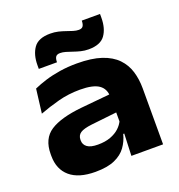

<svg xmlns="http://www.w3.org/2000/svg" viewBox="-127 -791 852 912"><g transform="rotate(-20 299.0 -335.0)"><path d="M387.9 0 393 -128.9 390.7 -143.9V-274.7L389.8 -297Q389.8 -338.4 360.5 -358.7Q331.1 -379.1 265.7 -379.1Q206.9 -379.1 155.3 -365.3Q103.6 -351.6 56.9 -333.8L71.9 -455.3Q99.1 -467.4 133 -478Q167 -488.5 207.5 -494.9Q248 -501.3 293.9 -501.3Q368.5 -501.3 417.7 -484.7Q466.9 -468 495.5 -438.1Q524.1 -408.3 536.1 -368.7Q548.1 -329.1 548.1 -282.8V0ZM202.5 13.2Q118.3 13.2 74.4 -24.3Q30.4 -61.9 30.4 -129.7V-138.9Q30.4 -216.6 83.3 -251Q136.2 -285.4 243.4 -296.1L402 -311.3L408 -220.5L261.4 -204.2Q220.3 -199.3 203.5 -188Q186.7 -176.7 186.7 -154.2V-151.1Q186.7 -129.8 203.8 -117.2Q220.8 -104.5 257.7 -104.5Q294.8 -104.5 321.7 -114.6Q348.5 -124.6 366.2 -141Q383.8 -157.3 392.5 -176.9L417.4 -111.2H387.1Q378.3 -76.4 358 -48.2Q337.7 -19.9 300.3 -3.4Q262.8 13.2 202.5 13.2ZM371 -544.8Q350.8 -544.8 332.1 -549.4Q313.4 -554 296.4 -560Q279.4 -566 264.3 -570.4Q249.2 -574.8 236.6 -574.8Q220.7 -574.8 214.5 -566.5Q208.3 -558.2 207.9 -540.6V-538.6H115.9V-557Q115.9 -610.5 139.7 -644.1Q163.5 -677.7 223.5 -677.7Q245.2 -677.7 263.8 -673.3Q282.5 -668.8 299.1 -662.9Q315.8 -657 330.5 -652.4Q345.2 -647.8 358.3 -647.8Q373.8 -647.8 379.7 -656.5Q385.7 -665.2 386.1 -681.9V-684.4H478.4V-665.5Q478.4 -611.5 454.6 -578.2Q430.9 -544.8 371 -544.8Z"/></g></svg>

Font: Anek Gurmukhi Medium SemiExpanded
Style: Regular
Weight: 500
Width: 6
Version: Version 1.003